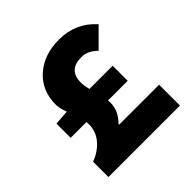

<svg xmlns="http://www.w3.org/2000/svg" viewBox="-169 -792 938 938"><g transform="rotate(-45 300.0 -323.0)"><path d="M63 0V-106Q114 -125 146 -162.5Q178 -200 178 -250Q178 -261 177 -266H68V-364L145 -370Q131 -407 131 -432Q131 -529 197 -587.5Q263 -646 367 -646Q482 -646 557 -562L465 -470Q428 -508 384 -508Q294 -508 294 -422Q294 -399 302 -370H462V-266H326Q327 -260 327 -248Q327 -195 281 -148V-144H557V0Z"/></g></svg>

Font: TypoPRO Source Code Pro
Style: Regular
Weight: 900
Monospace: yes
Designer: Paul D. Hunt, Teo Tuominen
Foundry: Adobe Systems Incorporated
Version: Version 2.010;PS 1.0;hotconv 1.0.84;makeotf.lib2.5.63406